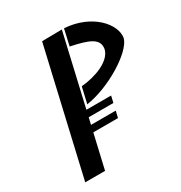

<svg xmlns="http://www.w3.org/2000/svg" viewBox="-188 -963 1032 1092"><g transform="rotate(-30 328.0 -417.5)"><path d="M364.6 -720.7C483.6 -695.8 539.6 -673.2 529.5 -609.1L529.4 -608.8L529.4 -608.4C512.3 -536.9 401.4 -498 311.4 -490.5L287 -386C437.5 -407.3 633.3 -527.5 655 -608.4C669.9 -694.8 564.5 -815.6 388.7 -826.6ZM244 -825.1 55.2 -7.5H185.5L237.1 -230.7H399.3L409.3 -274H247.1L257.3 -318.2H419.5L429.5 -361.5H267.3L374.7 -826.9Z"/></g></svg>

Font: Stormning
Style: LightObl
Weight: 400
Designer: Robert Jablonski, Mew Too
Foundry: Cannot Into Space Fonts
Version: Version 0.90